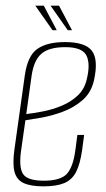

<svg xmlns="http://www.w3.org/2000/svg" viewBox="-20 -651 376 680"><path d="M134 9Q89 9 64 -2.5Q39 -14 31.5 -42Q24 -70 31 -121L68 -385Q78 -454 112.5 -478Q147 -502 210 -502Q282 -502 305.5 -471Q329 -440 313 -367Q303 -323 272.5 -296.5Q242 -270 203 -255.5Q164 -241 127.5 -234.5Q91 -228 70 -225L55 -120Q46 -59 61.5 -35Q77 -11 135 -11Q194 -11 216.5 -35Q239 -59 247 -120L254 -173H278L271 -121Q264 -70 249.5 -42Q235 -14 207.5 -2.5Q180 9 134 9ZM73 -247Q99 -250 132.5 -256.5Q166 -263 198.5 -276.5Q231 -290 255 -312.5Q279 -335 287 -369Q301 -425 286 -454.5Q271 -484 211 -484Q154 -484 127 -461Q100 -438 92 -383ZM235 -544H220L159 -631H189ZM181 -544H166L105 -631H135Z"/></svg>

Font: Alumni Sans SC Thin
Style: Italic
Weight: 100
Italic angle: -8°
Designer: Robert E. Leuschke
Foundry: Robert E. Leuschke
Version: Version 1.016